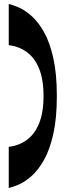

<svg xmlns="http://www.w3.org/2000/svg" viewBox="-20 -760 360 966"><path d="M24 186V-21Q74 -27 113.5 -55Q153 -83 176 -137.5Q199 -192 199 -277Q199 -362 176 -416.5Q153 -471 113.5 -499Q74 -527 24 -533V-740Q46 -735 76.5 -721.5Q107 -708 140 -678.5Q173 -649 201.5 -598.5Q230 -548 248 -469Q266 -390 266 -277Q266 -164 248 -85Q230 -6 201.5 44.5Q173 95 140 124.5Q107 154 76.5 167.5Q46 181 24 186Z"/></svg>

Font: Ojuju ExtraBold
Style: Regular
Weight: 800
Designer: Chisaokwu Joboson, Mirko Velimirovic
Foundry: Udi Foundry
Version: Version 1.000